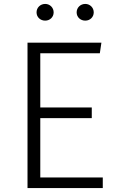

<svg xmlns="http://www.w3.org/2000/svg" viewBox="-20 -957 593 977"><path d="M210 -937C185 -937 166 -918 166 -894C166 -870 185 -852 210 -852C234 -852 253 -870 253 -894C253 -918 234 -937 210 -937ZM414 -937C389 -937 370 -918 370 -894C370 -870 389 -852 414 -852C438 -852 457 -870 457 -894C457 -918 438 -937 414 -937ZM496 -740H120V0H503V-54H185V-356H447V-410H185V-686H488Z"/></svg>

Font: Glow Sans SC Normal
Style: Regular
Weight: 400
Designer: Ryoko NISHIZUKA (kana, bopomofo & ideographs); Paul D. Hunt (Latin, Greek & Cyrillic); Sandoll Communications, Soo-young
Version: Version 0.93